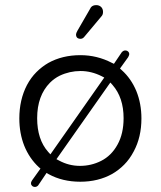

<svg xmlns="http://www.w3.org/2000/svg" viewBox="-20 -716 634 757"><path d="M467.3 -250Q467.3 -189 443.4 -146Q419.4 -102.1 378.4 -81.5Q339.4 -62 295.4 -62Q251.5 -62 212.9 -83L202.6 -88.4L415 -390.6L423.8 -380.9Q467.3 -331.1 467.3 -250ZM215.3 -417.5Q254.4 -436 297.4 -436Q340.3 -436 380.9 -415.5L391.1 -410.2L178.7 -107.4L169.9 -117.2Q126.5 -166 126.5 -250Q126.5 -338.9 177.2 -390.1Q193.8 -406.7 215.3 -417.5ZM106.4 16.6Q110.8 21 117.7 21Q125 21 130.4 15.1L163.6 -34.2L171.9 -29.3Q226.1 0.5 296.6 0.5Q367.2 0.5 422.4 -30.3Q447.8 -44.9 469.5 -66.7Q491.2 -88.4 507.3 -119.1Q537.6 -175.3 537.6 -249Q537.6 -307.6 517.6 -356.9Q497.1 -406.2 460 -439.5L453.1 -445.8L485.4 -490.7Q489.7 -499 489.7 -502.9Q489.7 -508.3 485.4 -512.7Q481 -517.1 474.6 -517.1Q469.2 -517.1 466.3 -515.1Q463.4 -513.7 460.9 -511.2L429.2 -464.4L420.9 -468.3Q362.8 -498.5 296.9 -498.5Q225.6 -498.5 170.4 -467.8Q145 -453.1 123.5 -431.6Q102.1 -410.2 86.4 -380.9Q56.2 -322.8 56.2 -249Q56.2 -190.4 75.7 -141.1Q95.7 -91.8 132.8 -57.1L139.6 -51.3L106.4 -4.9Q102.1 2 102.1 5.9Q102.1 9.8 103 12Q104 14.2 106.4 16.6ZM311.5 -569.8 379.4 -650.9Q386.2 -657.7 386.2 -668.9Q386.2 -681.2 378.7 -688.5Q371.1 -695.8 359.4 -695.8Q347.2 -695.8 340.3 -689Q337.4 -686 335.4 -681.6L285.2 -594.7Q279.8 -585 279.8 -580.1Q279.8 -571.8 284.2 -567.4Q289.1 -563 297.4 -563Q305.7 -563 311.5 -569.8Z"/></svg>

Font: YuPearl-ExtraLight
Style: ExtraLight
Weight: 200
Designer: Max Yao
Foundry: Max-Everyday
Version: Version 1.011; ttfautohint (v1.8.3)